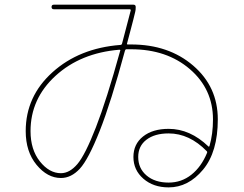

<svg xmlns="http://www.w3.org/2000/svg" viewBox="-20 -770 1040 820"><path d="M489.3 -557.6Q324.2 -543.9 217.3 -446.3Q110.4 -348.6 110.4 -210Q110.4 -130.9 150.4 -80.6Q190.4 -30.3 240.2 -30.3Q277.3 -30.3 310.5 -69.3Q343.8 -108.4 389.6 -226.1Q435.5 -343.8 493.2 -552.7Q496.1 -557.6 489.3 -557.6ZM864.3 -117.2Q866.2 -121.1 863.3 -124Q789.1 -200.2 700.2 -200.2Q640.6 -200.2 605.5 -173.3Q570.3 -146.5 570.3 -99.6Q570.3 -50.8 606 -20.5Q641.6 9.8 700.2 9.8Q754.9 9.8 797.4 -23.9Q839.8 -57.6 864.3 -117.2ZM240.2 -9.8Q182.6 -9.8 136.2 -65.9Q89.8 -122.1 89.8 -210Q89.8 -358.4 204.1 -461.4Q318.4 -564.5 494.1 -578.1Q499 -578.1 501 -583Q512.7 -627.9 538.1 -724.6Q540 -729.5 534.2 -730.5H210Q200.2 -730.5 200.2 -740.2Q200.2 -750 210 -750H549.8Q559.6 -750 559.6 -740.2Q559.6 -726.6 557.6 -719.7Q550.8 -690.4 537.6 -641.1Q524.4 -591.8 522.5 -584Q520.5 -580.1 526.4 -580.1H540Q700.2 -580.1 805.2 -489.7Q910.2 -399.4 910.2 -260.3Q910.2 -121.1 847.2 -45.4Q784.2 30.3 700.2 30.3Q634.8 30.3 592.3 -6.8Q549.8 -43.9 549.8 -99.6Q549.8 -154.3 590.8 -187Q631.8 -219.7 700.2 -219.7Q792 -219.7 870.1 -144.5Q873 -141.6 875 -147.5Q889.6 -198.2 889.6 -259.8Q889.6 -389.6 791 -474.6Q692.4 -559.6 540 -559.6H519.5Q515.6 -559.6 513.7 -553.7Q454.1 -333 405.8 -210.9Q357.4 -88.9 320.8 -49.3Q284.2 -9.8 240.2 -9.8Z"/></svg>

Font: Rounded-X Mgen+ 1m thin
Style: Regular
Weight: 100
Designer: [Source Han Sans]
Ryoko NISHIZUKA  (kana & ideographs); Paul D. Hunt (Latin, Greek & Cyrillic); Wenlong ZHANG  (bopomofo
Version: Version 1.059.20150602